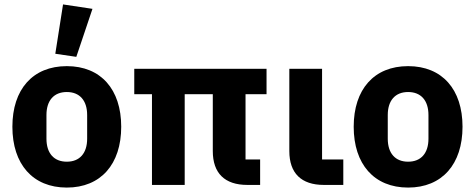

<svg xmlns="http://www.w3.org/2000/svg" viewBox="-20 -836 2147 868"><path d="M398 -796 265 -816 230 -593 325 -579ZM282 12C436 12 528 -94 528 -263C528 -432 436 -537 282 -537C128 -537 36 -432 36 -263C36 -94 128 12 282 12ZM282 -105C224 -105 190 -143 190 -209V-316C190 -382 224 -420 282 -420C340 -420 374 -382 374 -316V-209C374 -143 340 -105 282 -105Z M1090 -410H1185V-525H587V-410H667V0H815V-410H942V-153C942 -53 996 0 1098 0H1156V-115H1090Z M1532 -115H1436V-525H1288V-153C1288 -53 1342 0 1444 0H1532Z M1825 12C1979 12 2071 -94 2071 -263C2071 -432 1979 -537 1825 -537C1671 -537 1579 -432 1579 -263C1579 -94 1671 12 1825 12ZM1825 -105C1767 -105 1733 -143 1733 -209V-316C1733 -382 1767 -420 1825 -420C1883 -420 1917 -382 1917 -316V-209C1917 -143 1883 -105 1825 -105Z"/></svg>

Font: LVC Sans
Style: Bold
Weight: 700
Designer: Mike Abbink, Paul van der Laan, Pieter van Rosmalen
Foundry: Bold Monday
Version: Version 3.0